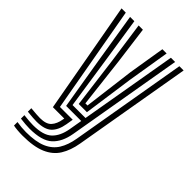

<svg xmlns="http://www.w3.org/2000/svg" viewBox="-244 -681 973 973"><g transform="rotate(45 242.5 -194.5)"><path d="M121 211Q103.2 211 84.4 209.4Q65.5 207.8 54.5 205.2V180.2Q70.8 183 88.6 184.5Q106.5 186 121 186Q190.5 186 232.4 167.9Q274.2 149.8 296 114.5Q317.8 79.2 326.5 28L434.5 -600H465L356 33Q346.2 90 321.6 129.8Q297 169.5 249 190.2Q201 211 121 211ZM121 110.5Q109.2 110.5 93.8 109.4Q78.2 108.2 54.5 105.8V81Q80.8 83.2 95.2 84.4Q109.8 85.5 121 85.5Q164.8 85.5 183.4 65Q202 44.5 208.2 7.5L209.5 0H128L20 -600H50.5L152.5 -26H244.2L237.8 12.5Q229.5 61.5 203.8 86Q178 110.5 121 110.5ZM121 160.8Q108 160.8 90.5 159.4Q73 158 54.5 155.5V130.8Q75.5 133.2 92.1 134.5Q108.8 135.8 121 135.8Q194 135.8 225.6 105.8Q257.2 75.8 267.2 17.8L279.2 -52H171L123.5 -338L81.2 -600H111.8L148.8 -359L190.8 -78H283.8L373.8 -600H404L296.8 22.8Q285.2 90.5 247 125.6Q208.8 160.8 121 160.8ZM209.2 -104 173.8 -379.2 142.5 -600H173L199.5 -398.5L230.8 -130H246L280.8 -404L312.8 -600H343.2L306 -373.2L268 -104Z"/></g></svg>

Font: Big Shoulders Inline Display Thin Black
Style: Regular
Weight: 900
Version: Version 2.002